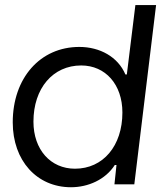

<svg xmlns="http://www.w3.org/2000/svg" viewBox="-20 -748 655 779"><path d="M268.1 11.7C337.4 11.7 407.7 -19 445.8 -78.6H452.6L444.3 0H524.9L613.3 -727.5H529.3L494.6 -445.8H488.8C458.5 -517.6 384.8 -557.6 301.8 -557.6C143.1 -557.6 31.7 -431.6 31.7 -251.5C31.7 -95.7 129.9 11.7 268.1 11.7ZM115.7 -254.4C115.7 -390.1 194.8 -482.4 309.6 -482.4C407.7 -482.4 476.6 -405.3 476.6 -291.5C476.6 -156.2 398.4 -63.5 284.2 -63.5C185.5 -63.5 115.7 -140.6 115.7 -254.4Z"/></svg>

Font: Guggenheim Sans Display
Style: Italic
Weight: 400
Italic angle: -7°
Designer: Modified by Tom Baber under direction of Pentagram Design 2023
Foundry: rsms
Version: Version 1.001;Glyphs 3.1.2 (3151)